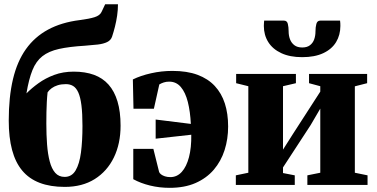

<svg xmlns="http://www.w3.org/2000/svg" viewBox="-20 -888 1808 922"><path d="M291 9.5Q221.5 9.5 170.5 -10Q119.5 -29.5 86.8 -68.8Q54 -108 38 -168Q22 -228 22 -309Q22 -422 42.2 -507.5Q62.5 -593 104.5 -652Q146.5 -711 210.8 -745.8Q275 -780.5 362.5 -791.5Q409 -797.5 434.2 -805.5Q459.5 -813.5 467.5 -830.5L485 -867.5H546.5Q546.5 -840.5 542.5 -813Q538.5 -785.5 532 -759.8Q525.5 -734 518 -711.5Q512 -694.5 494.5 -686Q477 -677.5 450 -674.2Q423 -671 388 -668.5Q313 -664 263.5 -653Q214 -642 183.5 -618Q153 -594 135.8 -551.2Q118.5 -508.5 107 -439.5Q131 -464 164.5 -488.2Q198 -512.5 240.2 -528.2Q282.5 -544 334 -544Q389 -544 431 -528.8Q473 -513.5 501.2 -481.8Q529.5 -450 544.2 -401Q559 -352 559 -284.5Q559 -198 526.8 -131.8Q494.5 -65.5 434.8 -28Q375 9.5 291 9.5ZM290.5 -38.5Q324.5 -38.5 343 -69.5Q361.5 -100.5 368.8 -155.8Q376 -211 376 -283.5Q376 -343.5 371 -382.8Q366 -422 356 -444Q346 -466 331.2 -475Q316.5 -484 296.5 -484Q274.5 -484 257.5 -478.8Q240.5 -473.5 228.2 -464.5Q216 -455.5 208.5 -444.5Q206 -422.5 204.8 -398.2Q203.5 -374 203 -348.2Q202.5 -322.5 202.5 -295Q202.5 -241 206 -194.5Q209.5 -148 218.8 -112.8Q228 -77.5 245.2 -58Q262.5 -38.5 290.5 -38.5Z M794.5 14Q745.5 14 700.5 3Q655.5 -8 620 -27.5V-173H716.5L744 -62.5Q746 -56.5 753.2 -50.8Q760.5 -45 772.2 -41.2Q784 -37.5 798 -37.5Q830 -37.5 852.8 -62.5Q875.5 -87.5 887.5 -133.2Q899.5 -179 898.5 -241L727.5 -222V-314L896.5 -293Q893.5 -352.5 882 -398.2Q870.5 -444 848.5 -470Q826.5 -496 792.5 -496Q778 -496 766 -492Q754 -488 745 -482.5L719 -366H621L618 -506.5Q655.5 -525 705.5 -536.2Q755.5 -547.5 808 -547.5Q878 -547.5 928.5 -528.8Q979 -510 1011.5 -475Q1044 -440 1059.8 -391Q1075.5 -342 1075.5 -280.5Q1075.5 -220.5 1058.5 -167.2Q1041.5 -114 1006.8 -73.2Q972 -32.5 919.2 -9.2Q866.5 14 794.5 14Z M1112.5 0V-46L1172.5 -58.5V-474L1114 -488.5V-533H1401V-488.5L1339 -474V-169.5L1386 -243.5L1518 -448V-474L1464 -488.5V-533H1743V-488.5L1684 -473.5V-58.5L1745 -46V0H1456V-46L1518 -58.5V-366.5L1471.5 -287L1339 -84V-57L1395.5 -46V0ZM1343.5 -789Q1358.5 -789 1362.2 -773.2Q1366 -757.5 1366 -738Q1366 -716.5 1372.8 -699Q1379.5 -681.5 1393.8 -670.8Q1408 -660 1431.5 -660Q1454.5 -660 1468.5 -670.8Q1482.5 -681.5 1488.8 -699Q1495 -716.5 1495 -738Q1495 -757.5 1499.2 -773.2Q1503.5 -789 1518 -789H1613Q1614 -784 1614.2 -776.5Q1614.5 -769 1614.5 -763.5Q1614.5 -720 1594 -686Q1573.5 -652 1532.5 -632.8Q1491.5 -613.5 1431 -613.5Q1372 -613.5 1330.8 -632.8Q1289.5 -652 1268.2 -686Q1247 -720 1247 -763.5Q1247 -770 1247.5 -776.5Q1248 -783 1248.5 -789Z"/></svg>

Font: Merriweather 72pt Black
Style: Regular
Weight: 900
Version: Version 2.100